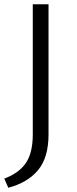

<svg xmlns="http://www.w3.org/2000/svg" viewBox="-23 -678 364 902"><path d="M131 -658H205V-47Q205 62 156 121Q107 180 16 204L-3 161Q65 136 98 88.5Q131 41 131 -47Z"/></svg>

Font: Ysabeau Infant
Style: Regular
Weight: 400
Designer: Christian Thalmann (Catharsis Fonts)
Version: Version 0.003